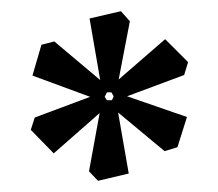

<svg xmlns="http://www.w3.org/2000/svg" viewBox="-20 -735 390 343"><path d="M155 -412 139 -429 158 -533 76 -461 35 -503 42 -525 141 -562 38 -600 54 -655 77 -661 159 -592 140 -702 196 -715 212 -697 192 -593 275 -665 316 -624 309 -601 207 -563 314 -526 297 -472 274 -465 191 -534 210 -425ZM171 -556H180L183 -563L179 -570H171L167 -562Z"/></svg>

Font: Kreon Light
Style: Regular
Weight: 400
Version: Version 2.002